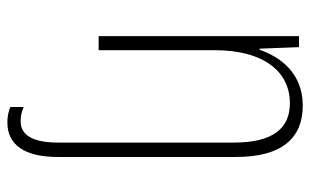

<svg xmlns="http://www.w3.org/2000/svg" viewBox="-176 -402 820 507"><g transform="rotate(90 233.5 -149.0)"><path d="M304 241C362 241 395 197 395 108V-363C395 -483 346 -539 259 -539C175 -539 131 -481 112 -425H109L105 -529H76V0H113V-305C113 -441 173 -505 253 -505C319 -505 357 -461 357 -357V107C357 171 339 206 301 206C289 206 276 204 263 198V233C274 238 287 241 304 241Z"/></g></svg>

Font: Noto Sans Devanagari Condensed ExtraLight
Style: Regular
Weight: 200
Width: 3
Designer: Jelle Bosma - Monotype Design Team
Foundry: Monotype Imaging Inc.
Version: Version 2.004